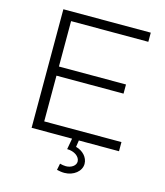

<svg xmlns="http://www.w3.org/2000/svg" viewBox="-129 -798 943 1095"><g transform="rotate(15 342.0 -250.0)"><path d="M108 0H347L335.3 64.9C377.4 64.9 411.5 88.9 411.5 118.5C411.5 142 385.3 161 353.1 161C340.5 161 329.8 158.7 317.5 155.6L309.9 194.1C325.4 197.5 338.7 200 354.5 200C408.4 200 453 164.5 453 120.8C453 82.5 422.4 50 381 39.3L387 0H624V-54H168V-324H564V-378H168V-646H624V-700H108Z"/></g></svg>

Font: Resamitz
Style: Regular
Weight: 500
Designer: gluk
Foundry: gluk
Version: Version 0.047